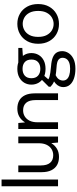

<svg xmlns="http://www.w3.org/2000/svg" viewBox="698 -1442 962 2397"><g transform="rotate(-90 1178.5 -244.0)"><path d="M51 0V-705H135V0Z M417 12Q360 12 317.5 -11.5Q275 -35 251 -83.5Q227 -132 227 -206V-496H311V-215Q311 -138 344 -99Q377 -60 438 -60Q481 -60 515 -81Q549 -102 568.5 -142Q588 -182 588 -239V-496H672V0H597L590 -81H587Q562 -39 519 -13.5Q476 12 417 12Z M766 0V-496H841L848 -415H851Q877 -458 919.5 -483Q962 -508 1021 -508Q1078 -508 1121 -484.5Q1164 -461 1187.5 -412.5Q1211 -364 1211 -290V0H1127V-281Q1127 -358 1094 -397Q1061 -436 999 -436Q956 -436 922.5 -415Q889 -394 869.5 -354.5Q850 -315 850 -257V0Z M1518 217Q1451 217 1399 199.5Q1347 182 1318 148Q1289 114 1289 64Q1289 42 1298.5 18.5Q1308 -5 1331.5 -28Q1355 -51 1398 -71L1454 -37Q1403 -15 1387 10Q1371 35 1371 62Q1371 90 1388 110Q1405 130 1438.5 140.5Q1472 151 1518 151Q1565 151 1595.5 139Q1626 127 1640.5 105.5Q1655 84 1655 56Q1655 24 1629.5 4.5Q1604 -15 1533 -19Q1474 -23 1434.5 -30Q1395 -37 1369 -46.5Q1343 -56 1325.5 -68Q1308 -80 1294 -93V-116L1391 -213L1445 -189L1364 -96L1373 -130Q1382 -124 1392.5 -117.5Q1403 -111 1421.5 -106Q1440 -101 1471 -96Q1502 -91 1552 -87Q1619 -82 1660 -65Q1701 -48 1719.5 -18.5Q1738 11 1738 53Q1738 93 1714.5 130.5Q1691 168 1642.5 192.5Q1594 217 1518 217ZM1517 -156Q1454 -156 1410 -179.5Q1366 -203 1343 -243Q1320 -283 1320 -332Q1320 -381 1343 -420.5Q1366 -460 1410 -484Q1454 -508 1517 -508Q1580 -508 1624 -484Q1668 -460 1691 -420.5Q1714 -381 1714 -332Q1714 -283 1691 -243Q1668 -203 1624 -179.5Q1580 -156 1517 -156ZM1517 -221Q1570 -221 1601.5 -249.5Q1633 -278 1633 -332Q1633 -387 1601.5 -415Q1570 -443 1517 -443Q1464 -443 1432 -415Q1400 -387 1400 -332Q1400 -278 1432 -249.5Q1464 -221 1517 -221ZM1597 -433 1572 -496H1778V-446Z M2077 12Q2007 12 1951 -20Q1895 -52 1862.5 -110.5Q1830 -169 1830 -248Q1830 -327 1863 -385.5Q1896 -444 1952.5 -476Q2009 -508 2079 -508Q2149 -508 2205 -476Q2261 -444 2293.5 -385.5Q2326 -327 2326 -248Q2326 -169 2293 -110.5Q2260 -52 2203.5 -20Q2147 12 2077 12ZM2077 -55Q2120 -55 2157 -76.5Q2194 -98 2217 -140.5Q2240 -183 2240 -248Q2240 -313 2217.5 -356Q2195 -399 2158 -420Q2121 -441 2079 -441Q2037 -441 1999.5 -420Q1962 -399 1939 -356Q1916 -313 1916 -248Q1916 -183 1939 -140.5Q1962 -98 1998.5 -76.5Q2035 -55 2077 -55Z"/></g></svg>

Font: DM Sans 36pt
Style: Regular
Weight: 400
Designer: Colophon Foundry, Jonny Pinhorn
Foundry: Colophon Foundry
Version: Version 4.004;gftools[0.9.30]